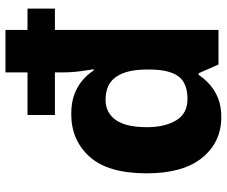

<svg xmlns="http://www.w3.org/2000/svg" viewBox="-82 -718 810 685"><g transform="rotate(-90 322.5 -375.0)"><path d="M247.5 10Q158.5 10 102.8 -58Q47.1 -125.9 47.1 -256.5Q47.1 -393.4 106 -459.4Q165 -525.3 258.5 -525.3Q298.1 -525.3 327.1 -514.8Q356.2 -504.3 377.7 -486.3Q399.2 -468.3 413.9 -445.7H418.7Q416.1 -458.1 411.7 -490.6Q407.2 -523.1 407.2 -556.8V-583.6H255.2V-681.4H407.2V-760H558.7V-681.4H634.7V-583.6H558.7V0H435.4L404.1 -70.8H398.3Q383.5 -48.4 362.7 -30.2Q341.8 -12 313.8 -1Q285.9 10 247.5 10ZM312 -110.6Q369.7 -110.6 393.2 -143.2Q416.8 -175.7 417.4 -241.9V-255.8Q417.4 -327.6 391.4 -365.2Q365.4 -402.9 309.4 -402.9Q263.4 -402.9 237.5 -366.5Q211.7 -330.1 211.7 -254.8Q211.7 -191.8 236 -151.2Q260.3 -110.6 312 -110.6Z"/></g></svg>

Font: Noto Sans Khmer UI
Style: Regular
Weight: 400
Designer: Danh Hong and the Monotype Design Team
Foundry: Monotype Imaging Inc.
Version: Version 2.002